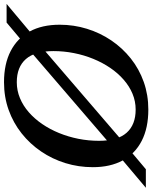

<svg xmlns="http://www.w3.org/2000/svg" viewBox="54 -804 740 932"><g transform="rotate(-90 424.0 -338.0)"><path d="M871 -676 713.5 -544 671 -514 202 -111 169 -84.5 68.5 0H-21.5L137.5 -134L175.5 -160.5L645.5 -564.5L681 -592.5L780.5 -676ZM206.5 -227.5Q206.5 -137.5 245.5 -93.5Q284.5 -49.5 358 -49.5Q398.5 -49.5 435 -64.8Q471.5 -80 503.2 -107.8Q535 -135.5 560.5 -173Q586 -210.5 604.2 -255Q622.5 -299.5 632.2 -348.8Q642 -398 642 -448.5Q642 -538.5 603.2 -582.5Q564.5 -626.5 491 -626.5Q450.5 -626.5 413.8 -611.2Q377 -596 345.2 -568.2Q313.5 -540.5 288 -503.2Q262.5 -466 244.2 -421.2Q226 -376.5 216.2 -327.5Q206.5 -278.5 206.5 -227.5ZM770 -418.5Q770 -349.5 750.2 -285.8Q730.5 -222 693.8 -167.8Q657 -113.5 606 -73Q555 -32.5 492.2 -10.2Q429.5 12 358 12Q269 12 206.5 -20Q144 -52 111.2 -112.2Q78.5 -172.5 78.5 -257.5Q78.5 -326.5 98.2 -390.5Q118 -454.5 154.8 -508.5Q191.5 -562.5 242.5 -603Q293.5 -643.5 356.2 -666Q419 -688.5 491 -688.5Q580 -688.5 642.2 -656.2Q704.5 -624 737.2 -564Q770 -504 770 -418.5Z"/></g></svg>

Font: Newsreader 16pt 16pt SemiBold
Style: Italic
Weight: 600
Italic angle: -17°
Version: Version 1.003